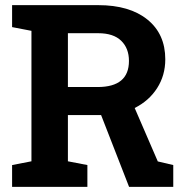

<svg xmlns="http://www.w3.org/2000/svg" viewBox="-20 -731 728 751"><path d="M27.3 0V-85.4L103 -100.1V-610.4L27.3 -625V-710.9H364.3Q486.8 -710.9 556.6 -654.5Q626.5 -598.1 626.5 -499Q626.5 -436 594.5 -386.2Q562.5 -336.4 506.8 -308.6L597.2 -99.6L657.7 -85.4V0H484.9L375.5 -280.8H245.6V-100.1L321.8 -85.4V0ZM245.6 -390.6H361.8Q484.4 -390.6 484.4 -492.7Q484.4 -542 454.1 -571.5Q423.8 -601.1 364.3 -601.1H245.6Z"/></svg>

Font: Roboto Slab
Style: Bold
Weight: 700
Designer: Google
Version: Version 2.000; ttfautohint (v1.8.1.43-b0c9)